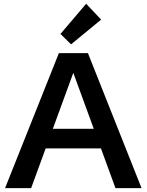

<svg xmlns="http://www.w3.org/2000/svg" viewBox="-20 -980 764 1000"><path d="M6.3 0 286.6 -703.1H438L717.3 0H581.5L361.8 -600.6L142.1 0ZM173.3 -207V-309.1H549.3V-207ZM350.1 -749 294.9 -803.2 428.7 -960.4 506.8 -877.9Z"/></svg>

Font: Schibsted Grotesk SemiBold
Style: Regular
Weight: 600
Designer: Bakken & Baeck AS, Henrik Kongsvoll
Foundry: Schibsted ASA
Version: Version 1.100;gftools[0.9.25]